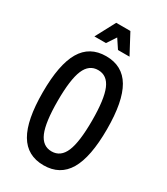

<svg xmlns="http://www.w3.org/2000/svg" viewBox="-251 -1147 1102 1269"><g transform="rotate(30 300.0 -512.0)"><path d="M300 16Q175 16 115 -86Q55 -188 55 -400Q55 -612 115 -714Q175 -816 300 -816Q425 -816 485 -714Q545 -612 545 -400Q545 -188 485 -86Q425 16 300 16ZM300 -90Q369 -90 400 -163.5Q431 -237 431 -400Q431 -563 400 -636.5Q369 -710 300 -710Q231 -710 200 -636.5Q169 -563 169 -400Q169 -237 200 -163.5Q231 -90 300 -90ZM166 -890 246 -1040H354L434 -890H346L273 -1000H327L254 -890Z"/></g></svg>

Font: Martian Mono Condensed
Style: Regular
Weight: 400
Width: 3
Designer: Roman Shamin
Foundry: Evil Martians
Version: Version 1.000